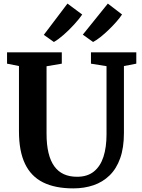

<svg xmlns="http://www.w3.org/2000/svg" viewBox="-20 -1032 783 1060"><path d="M384.9 8Q284.3 8 217.8 -25.1Q151.2 -58.2 118 -127.9Q84.7 -197.6 84.7 -306.6V-667.3L18.9 -680.5V-743H321.2V-680.5L237 -666.2V-293.9Q237 -233 247.8 -188.2Q258.5 -143.4 279.8 -114Q301.1 -84.6 332.5 -70.3Q363.9 -56.1 405.4 -56.1Q462.4 -56.1 498.3 -85Q534.2 -114 551.2 -166.4Q568.1 -218.9 568.1 -290V-666.7L482.2 -680.5V-743H732.5V-680.5L664.2 -667.3V-298Q664.2 -216.5 643.5 -158.4Q622.9 -100.4 585 -63.6Q547.2 -26.8 496.2 -9.4Q445.2 8 384.9 8ZM493.5 -800.5 437.2 -840.7 575.4 -1012.2 653.8 -952.1Q641.7 -933.6 622.2 -911.4Q602.7 -889.3 580 -867.4Q557.3 -845.4 535 -827.7Q512.6 -809.9 494.5 -800.5ZM277 -800.5 221.9 -839.6 352.5 -1012.2 433.9 -951.7Q417.2 -927.4 389.4 -896.9Q361.7 -866.5 331.7 -840.1Q301.7 -813.8 278 -800.5Z"/></svg>

Font: Merriweather Light
Style: Regular
Weight: 300
Designer: Eben Sorkin
Foundry: Eben Sorkin
Version: Version 2.100